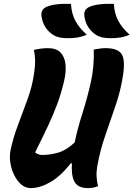

<svg xmlns="http://www.w3.org/2000/svg" viewBox="-20 -955 685 985"><path d="M344 -935Q347 -885 366.5 -848.5Q386 -812 425 -777Q403 -767 379.5 -763Q356 -759 331 -759Q303 -759 285 -763Q267 -767 253 -776Q202 -809 193 -871Q188 -904 215 -918Q255 -938 344 -935ZM564 -935Q567 -885 586.5 -848.5Q606 -812 645 -777Q623 -767 599.5 -763Q576 -759 551 -759Q523 -759 505 -763Q487 -767 473 -776Q422 -809 413 -871Q408 -904 435 -918Q475 -938 564 -935ZM137 10Q110 10 88.5 -9Q67 -28 52.5 -57.5Q38 -87 33 -120.5Q28 -154 34 -184Q47 -247 72 -313Q97 -379 121 -445Q145 -511 154 -573Q161 -618 160 -647.5Q159 -677 154 -699Q175 -704 192.5 -706Q210 -708 226 -708Q269 -708 290.5 -685.5Q312 -663 316 -625Q320 -587 309 -540Q294 -476 274 -422Q254 -368 226.5 -309.5Q199 -251 160 -173Q167 -167 177 -163.5Q187 -160 195 -160Q237 -160 278.5 -172Q320 -184 363 -224Q378 -296 402.5 -372.5Q427 -449 445.5 -531Q464 -613 461 -701Q481 -704 493 -706Q505 -708 521 -708Q581 -708 602 -680.5Q623 -653 612 -575Q601 -497 574.5 -418.5Q548 -340 520.5 -261Q493 -182 479 -102Q474 -74 475.5 -48.5Q477 -23 483 0Q468 6 456 8Q444 10 430 10Q405 10 385.5 0.5Q366 -9 356 -36.5Q346 -64 349 -117H343Q289 -49 236.5 -19.5Q184 10 137 10Z"/></svg>

Font: Recursive Mn Csl St XBd
Style: Italic
Weight: 800
Italic angle: -15°
Monospace: yes
Version: Version 1.079;hotconv 1.0.112;makeotfexe 2.5.65598; ttfautoh